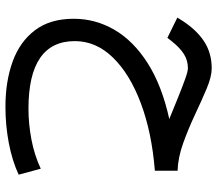

<svg xmlns="http://www.w3.org/2000/svg" viewBox="-66 -398 802 709"><g transform="rotate(90 334.5 -43.0)"><path d="M609.9 -298.3V-214.4Q468.8 -203.1 360.8 -162.6Q252.9 -122.1 192.1 -59.6Q131.3 2.9 131.3 81.1Q131.3 252.4 381.3 252.4Q436.5 252.4 494.4 241.5Q552.2 230.5 602.5 207L624.5 288.6Q573.2 312.5 507.6 325Q441.9 337.4 374 337.4Q280.3 337.4 206.8 310.8Q133.3 284.2 91.1 228.3Q48.8 172.4 48.8 85.4Q48.8 4.9 89.6 -65.2Q130.4 -135.3 212.6 -187.7Q294.9 -240.2 418.9 -267.6Q378.9 -284.2 340.1 -299.8Q301.3 -315.4 272.2 -325.9Q243.2 -336.4 231.4 -336.4Q201.7 -336.4 178.2 -321Q154.8 -305.7 132.3 -277.3L119.1 -260.7L44.4 -297.4L51.8 -309.1Q86.9 -365.7 130.6 -395Q174.3 -424.3 231.9 -424.3Q262.2 -424.3 306.4 -405.8Q350.6 -387.2 402.3 -362.8Q454.1 -338.4 507.6 -319.1Q561 -299.8 609.9 -298.3Z"/></g></svg>

Font: Vazirmatn UI
Style: Regular
Weight: 400
Designer: Saber Rastikerdar
Foundry: Saber Rastikerdar
Version: Version 33.003